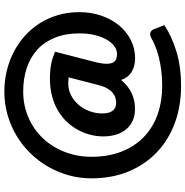

<svg xmlns="http://www.w3.org/2000/svg" viewBox="-5 -730 856 886"><g transform="rotate(-90 423.0 -287.0)"><path d="M509 -398Q502 -399 494.8 -399.5Q487.5 -400 480 -400Q451.5 -400 426.5 -387.2Q401.5 -374.5 382.8 -352.8Q364 -331 353.2 -302.5Q342.5 -274 342.5 -242.5Q342.5 -211.5 355 -195.2Q367.5 -179 391.5 -179Q403.5 -179 415.5 -182.8Q427.5 -186.5 438.5 -195.8Q449.5 -205 458.2 -220.2Q467 -235.5 473 -259ZM579 -273.5Q572 -244 571.8 -224.8Q571.5 -205.5 577 -194.5Q582.5 -183.5 592.8 -179.2Q603 -175 616.5 -175Q636 -175 653.5 -188Q671 -201 684 -224.2Q697 -247.5 704.5 -279.2Q712 -311 712 -348.5Q712 -412 692.5 -460.8Q673 -509.5 637.8 -542Q602.5 -574.5 553 -591.2Q503.5 -608 444 -608Q400.5 -608 361.2 -597Q322 -586 288.5 -565.8Q255 -545.5 228 -517Q201 -488.5 182 -453.5Q163 -418.5 152.8 -378.2Q142.5 -338 142.5 -294Q142.5 -213 167.5 -151.5Q192.5 -90 236.2 -49Q280 -8 339.5 12.8Q399 33.5 468.5 33.5Q507.5 33.5 540.8 29.2Q574 25 601.8 18Q629.5 11 651.5 2Q673.5 -7 690 -16.5Q704.5 -24.5 715.2 -21.2Q726 -18 731 -5L750 43.5Q698.5 77.5 628.8 99Q559 120.5 468.5 120.5Q376.5 120.5 298.5 91.8Q220.5 63 163.8 9.2Q107 -44.5 75 -121.2Q43 -198 43 -294Q43 -347 57 -397.5Q71 -448 96.5 -492.5Q122 -537 158.2 -574.2Q194.5 -611.5 239 -638.2Q283.5 -665 335.2 -680Q387 -695 444 -695Q491.5 -695 537.2 -684.2Q583 -673.5 623.8 -652.8Q664.5 -632 698.8 -601.8Q733 -571.5 757.8 -533Q782.5 -494.5 796.2 -448.2Q810 -402 810 -348.5Q810 -295 794 -248.2Q778 -201.5 749.5 -166.5Q721 -131.5 681.8 -111.5Q642.5 -91.5 596 -91.5Q563 -91.5 536 -106.5Q509 -121.5 497 -156Q467.5 -121.5 434.8 -106.8Q402 -92 364 -92Q332 -92 308.2 -103Q284.5 -114 268.5 -133.8Q252.5 -153.5 244.5 -180.5Q236.5 -207.5 236.5 -239Q236.5 -267.5 243.8 -296.8Q251 -326 265.5 -353.2Q280 -380.5 302 -404.5Q324 -428.5 353.5 -446.2Q383 -464 420.2 -474.2Q457.5 -484.5 503 -484.5Q523.5 -484.5 540.5 -483Q557.5 -481.5 572.5 -478.5Q587.5 -475.5 600.8 -471Q614 -466.5 627.5 -461Z"/></g></svg>

Font: Lato 2
Style: Regular
Weight: 800
Designer: Lukasz Dziedzic with Adam Twardoch and Botio Nikoltchev
Foundry: tyPoland Lukasz Dziedzic
Version: Version 2.015; 2015-08-06; http://www.latofonts.com/